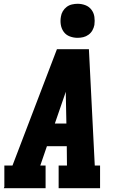

<svg xmlns="http://www.w3.org/2000/svg" viewBox="-20 -995 640 1015"><path d="M0 0 3 -7V-120H46L281 -735H450L481 -120H509V0H290V-120H334L333 -222H228L193 -120H221V0ZM331 -342 328 -490Q328 -495 328 -500Q328 -505 328 -510Q326 -505 324.5 -500Q323 -495 321 -490L270 -342ZM390 -795Q369 -795 349 -802.5Q329 -810 317 -826.5Q305 -843 301.5 -864Q298 -885 302 -907Q304 -922 312 -935.5Q320 -949 332.5 -958.5Q345 -968 360.5 -971.5Q376 -975 390 -975Q412 -975 431.5 -967.5Q451 -960 463.5 -943.5Q476 -927 479 -906Q482 -885 479 -863Q476 -848 468.5 -834.5Q461 -821 448 -811.5Q435 -802 420 -798.5Q405 -795 390 -795Z"/></svg>

Font: Iosevka Slab Heavy Extended
Style: Italic
Weight: 900
Width: 7
Italic angle: -9°
Monospace: yes
Designer: Belleve Invis
Foundry: Belleve Invis
Version: Version 11.1.0; ttfautohint (v1.8.3)